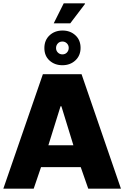

<svg xmlns="http://www.w3.org/2000/svg" viewBox="-22 -1131 745 1151"><path d="M-2 0 235 -686H467L703 0H507L462 -129H224L180 0ZM268 -260H418L346 -494H341ZM300 -991 360 -1111H486L488 -1108L399 -991ZM352 -740Q306 -740 275 -768Q244 -796 244 -843Q244 -890 275 -919Q306 -948 353 -948Q399 -948 430 -919.5Q461 -891 461 -844Q461 -798 430 -769Q399 -740 352 -740ZM352 -805Q369 -805 379.5 -816.5Q390 -828 390 -844Q390 -860 379 -871Q368 -882 352 -882Q335 -882 324.5 -870.5Q314 -859 314 -843Q314 -827 325 -816Q336 -805 352 -805Z"/></svg>

Font: Chivo Medium ExtraBold
Style: Regular
Weight: 800
Version: Version 2.002